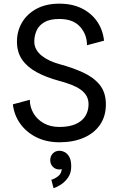

<svg xmlns="http://www.w3.org/2000/svg" viewBox="-20 -752 636 1028"><path d="M297.9 -650.4Q371.6 -650.4 408.7 -608.9Q445.8 -567.4 445.8 -509.8L537.1 -534.2Q530.8 -592.3 500 -637Q469.2 -681.6 418 -707Q366.7 -732.4 297.9 -732.4Q227.1 -732.4 176 -705.1Q125 -677.7 97.9 -631.6Q70.8 -585.4 70.8 -529.3Q70.8 -473.1 98.1 -433.1Q125.5 -393.1 176.3 -365.5Q227.1 -337.9 297.9 -318.8Q333 -309.6 361.8 -298.3Q390.6 -287.1 411.4 -272.5Q432.1 -257.8 443.1 -238.5Q454.1 -219.2 454.1 -193.4Q454.1 -159.2 437.5 -131.6Q420.9 -104 386.2 -88.1Q351.6 -72.3 297.9 -72.3Q249 -72.3 213.4 -92.8Q177.7 -113.3 158.7 -146.5Q139.6 -179.7 139.6 -217.8L48.8 -193.4Q55.7 -135.3 88.6 -89.4Q121.6 -43.5 175.5 -16.8Q229.5 9.8 297.9 9.8Q372.6 9.8 428.7 -14.6Q484.9 -39.1 515.9 -84.5Q546.9 -129.9 546.9 -193.4Q546.9 -256.8 514.2 -297.4Q481.4 -337.9 425 -363.8Q368.7 -389.6 297.9 -408.7Q271.5 -416 247.3 -427Q223.1 -438 204.3 -452.9Q185.5 -467.8 174.6 -486.8Q163.6 -505.9 163.6 -529.3Q163.6 -560.5 175.8 -588.1Q188 -615.7 217.3 -633.1Q246.6 -650.4 297.9 -650.4ZM249 105.5Q249 126.5 262.9 140.9Q276.9 155.3 297.9 155.3Q319.3 155.3 333.3 140.9Q347.2 126.5 347.2 105.5Q347.2 84 332.8 69.6Q318.4 55.2 297.9 55.2Q276.9 55.2 262.9 69.6Q249 84 249 105.5ZM254.9 210.4 266.6 255.4Q281.7 251.5 304.2 237.5Q326.7 223.6 344 199.2Q361.3 174.8 361.3 139.6Q361.3 106.4 351.1 88.1Q340.8 69.8 326.2 62.5Q311.5 55.2 297.9 55.2L298.3 105.5Q298.3 105.5 305.2 118.4Q312 131.3 312 139.6Q312 174.8 292 190.7Q272 206.5 254.9 210.4Z"/></svg>

Font: Giphurs
Style: Regular
Weight: 400
Version: Version 2.010